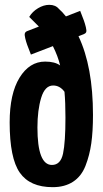

<svg xmlns="http://www.w3.org/2000/svg" viewBox="-20 -765 425 795"><path d="M305 -615Q365 -489 365 -289Q365 -221 358 -171.5Q351 -122 334 -78.5Q317 -35 282.5 -12.5Q248 10 198 10Q104 10 62 -50Q20 -110 20 -258Q20 -377 61 -443.5Q102 -510 167 -510Q207 -510 229 -494Q220 -532 199 -574L108 -539Q97 -567 92.5 -579.5Q88 -592 84.5 -606.5Q81 -621 83 -627Q85 -633 92 -636L141 -655L101 -695Q114 -717 137.5 -731Q161 -745 184 -745Q210 -745 224 -728Q238 -716 253 -697L312 -720Q323 -692 327.5 -679.5Q332 -667 335.5 -652.5Q339 -638 337 -632.5Q335 -627 328 -624ZM195 -82Q231 -82 241 -129Q251 -176 251 -278Q251 -342 247 -385Q228 -411 200 -411Q166 -411 150.5 -360Q135 -309 135 -237Q135 -82 195 -82Z"/></svg>

Font: Yanone Kaffeesatz Bold
Style: Regular
Weight: 700
Designer: Yanone (Cyrillic: Daniel Pouzeot)
Foundry: Yanone
Version: Version 1.003;PS 001.003;hotconv 1.0.88;makeotf.lib2.5.64775